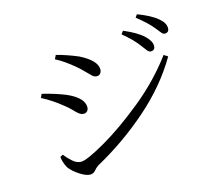

<svg xmlns="http://www.w3.org/2000/svg" viewBox="-113 -939 1225 1093"><g transform="rotate(-15 500.0 -392.5)"><path d="M804 -574Q792 -574 782.5 -587Q773 -600 758 -619Q728 -661 667 -711L680 -729Q758 -696 795 -661Q829 -629 829 -600Q829 -575 804 -574ZM908 -651Q896 -651 885.5 -665Q875 -679 859 -698Q831 -733 769 -782L781 -799Q858 -770 896 -738Q932 -709 932 -677Q932 -653 908 -651ZM369 -600Q313 -647 264 -672L275 -695Q334 -680 401 -652Q499 -603 499 -550Q499 -537 491.5 -527Q484 -517 470 -517Q456 -517 443 -529Q430 -541 412.5 -559.5Q395 -578 369 -600ZM258 -70Q292 -70 404 -134.5Q516 -199 645 -304Q774 -409 868 -536L891 -521Q803 -370 658 -243Q513 -116 345 -24Q331 -14 319.5 0Q308 14 288 14Q265 14 228 -10Q191 -34 172 -60Q153 -94 150 -127L166 -136Q186 -111 209.5 -90.5Q233 -70 258 -70ZM244 -405Q190 -449 130 -480L140 -502Q211 -485 274 -460Q372 -418 372 -361Q372 -349 364.5 -339.5Q357 -330 343 -330Q328 -330 315 -340.5Q302 -351 286 -368Q270 -385 244 -405Z"/></g></svg>

Font: Han-Nom Khai
Style: Regular
Weight: 400
Version: Version 1.200;June 22, 2023;FontCreator 14.0.0.2814 64-bit